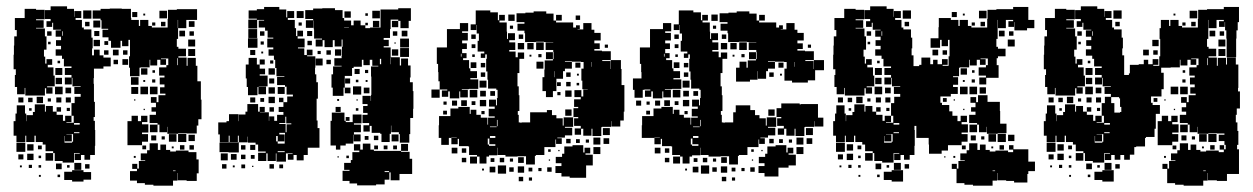

<svg xmlns="http://www.w3.org/2000/svg" viewBox="-20 -557 3960 607"><path d="M60 -107H32V-128H23V-174H29V-198H33V-224H59V-198H63V-174H64V-193H84V-203H90V-227H122V-204H125V-222H147V-204H159V-218H173V-204H159V-194H179V-175H186V-191H206V-171H190V-169H213V-191H206V-231H232H216V-251H235V-260H215V-282H235V-284H209V-311H207V-290H185V-312H206V-320H185V-342H206V-347H182V-371H176V-381H156V-401H173V-412H157V-430H173V-441H156V-461H173V-463H148V-485H145V-472H127V-490H140V-497H122V-525H140V-537H192V-529H214V-504H215V-522H237V-500H219V-494H239V-470H245V-464H269V-438H273V-404H271V-382H307V-375H330V-347H307V-340H277V-310H276V-292H277V-250V-235H280V-187H276V-175H280V-146H281V-96H280V-67H265V-52H247V-67H236V-51H216V-71H232V-73H214V-43H178V-48H153V-73H148V-79H124V-100H115V-108H93V-128H89V-108H63V-128H60ZM421 -316H391V-343H388V-379H391V-406V-431H369H386V-411H366V-428H361V-406H331V-428H323V-439H304V-463H322V-466H301V-493H298V-498H273V-524H298V-529H327V-530H365V-529H394V-500H395V-494H419V-475H423V-494H449V-475H460V-470H485H510V-497H511V-526H539V-528H569H603V-494H569V-468H543V-434H539V-409H544V-375H570V-349H573V-374H599V-349H604V-313V-300H615V-242H614H617V-180H607V-160H602V-135H570V-136H543V-134H509V-156H508V-139H484V-163H501H478V-168H453V-194H473V-232H457V-250H475V-234H481V-256H503V-261H486V-281H500V-290H485V-312H500V-318H483V-344H506V-351H512V-372H489V-370H505V-352H487V-368H477V-350H455V-368H453V-344H424V-343H421ZM58 -259H34V-282H27V-320H30V-338H23V-384H24V-413H25V-442H33V-462H27V-500H58V-529H94V-526H121V-496H94V-493H118V-469H94V-467H122V-442H127V-400H119V-378H103H123V-356H127V-370H145V-352H131V-344H149V-318H131H153V-284H129V-281H146V-261H126V-278H122V-255H90H60V-279H58ZM269 -498H243V-524H269ZM508 -499H484V-523H508ZM414 -503H398V-519H414ZM439 -508H433V-514H439ZM543 -468V-494H542V-468ZM297 -470H275V-492H297ZM595 -472H577V-490H595ZM263 -474H249V-488H263ZM503 -474H489V-488H503ZM471 -476H461V-486H471ZM565 -442H547V-460H565ZM294 -443H278V-459H294ZM178 -444V-458H176V-444ZM143 -444H129V-458H143ZM593 -444H579V-458H593ZM597 -410H575V-432H597ZM296 -411H276V-431H296ZM322 -415H310V-427H322ZM140 -417H132V-425H140ZM568 -379H544V-403H568ZM597 -380H575V-402H597ZM295 -382H277V-400H295ZM355 -382H337V-400H355ZM383 -384H369V-398H383ZM323 -384H309V-398H323ZM542 -351V-373H540V-351ZM385 -352H367V-370H385ZM353 -354H339V-368H353ZM170 -357H162V-365H170ZM177 -320H155V-342H177ZM446 -321H426V-341H446ZM470 -327H462V-335H470ZM418 -289H394V-313H418ZM176 -291H156V-311H176ZM471 -296H461V-306H471ZM439 -298H433V-304H439ZM448 -259H424V-283H448ZM478 -259H454V-283H478ZM178 -259H154V-283H178ZM417 -260H395V-282H417ZM205 -262H187V-280H205ZM116 -231H96V-251H116ZM204 -233H188V-249H204ZM174 -233H158V-249H174ZM54 -233H38V-249H54ZM83 -234H69V-248H83ZM141 -236H131V-246H141ZM408 -239H404V-243H408ZM473 -204H459V-218H473ZM201 -206H191V-216H201ZM80 -207H72V-215H80ZM438 -209H434V-213H438ZM429 -98H383V-128V-174H396V-191H416V-174H426V-191H446V-171H429V-164H449V-138H429V-133H448V-109H429ZM214 -163H232V-168H214V-136H231V-139H214ZM478 -139H454V-163H478ZM569 -108H543V-134H569ZM207 -110H185V-127H184V-106H208V-109H211V-133H190V-132H207ZM538 -109H514V-133H538ZM596 -111H576V-131H596ZM474 -113H458V-129H474ZM501 -116H491V-126H501ZM60 -77H32V-105H60ZM527 30H465V27H438V22H413V14H391V-16H413V-23H398V-39H414V-24H419V-48H439V-50H425V-72H445V-82H453V-104H479V-83H487V-100H505V-83H518V-78H536V-81H576V-76H601V-53H608V-9H602V15H570V13H542V-10H541V14H527ZM86 -81H66V-101H86ZM563 -84H549V-98H563ZM593 -84H579V-98H593ZM112 -85H100V-97H112ZM442 -85H430V-97H442ZM529 -88H523V-94H529ZM148 -49H124V-73H148ZM86 -51H66V-71H86ZM54 -53H38V-69H54ZM110 -57H102V-65H110ZM409 -58H403V-64H409ZM237 -20H215V-42H237ZM175 -22H157V-40H175ZM263 -24H249V-38H263ZM81 -26H71V-36H81ZM110 -27H102V-35H110ZM200 -27H192V-35H200ZM49 -28H43V-34H49ZM244 17H208V12H183V-14H208V-19H244ZM527 -16H535V-18H527ZM268 11H244V-13H268ZM170 3H162V-5H170ZM109 2H103V-4H109Z M735 -75H703V-76H674V-106H703V-107H675V-132H670V-170H696V-174H704V-196H734V-174H735V-195H756V-204H762V-228H796V-204H801V-219H817V-203H802V-202H830V-175H831V-189H847V-175H856V-194H876V-203H861V-219H876V-234H862V-248H876V-234H888V-252H906V-258H886V-283H881V-288H856V-314H879V-316H854V-342H850V-368H846V-381H829V-401H844V-407H825V-435H844V-438H826V-460H818V-470H798V-492H815V-494H793V-467H765V-495H792V-528H815V-535H863V-527H885V-502H888V-522H910V-500H890V-494H912V-468H890H916V-443H920V-460H938V-442H921V-435H943V-407H922V-404H942V-383H950V-400H968V-382H951V-379H977V-343H976V-322H980V-297H985V-245H981V-219V-189V-176H984V-152H990V-90H953V-67H940V-50H918V-67H908V-52H890V-70H905V-72H884V-46H854V-72H852V-48H826V-72H822V-48H796V-74H820V-78H796V-100H788V-106H764V-125H763V-107H735ZM1066 -254H1032V-280H1028V-322H1033V-347H1060V-349H1037V-373H1060V-380H1061V-409H1063V-432H1040H1060V-410H1038V-430H1032V-408H1006V-430H1000V-410H978V-432H998V-435H973V-464H972V-492H971V-469H947V-493H970V-497H945V-525H970V-530H999V-531H1039V-525H1063V-500H1068V-492H1090V-477H1098V-492H1120V-477H1135V-485H1143V-477H1135V-468H1150V-470H1183V-495V-527H1215H1239V-531H1279V-491H1272V-468H1246V-491H1239V-471H1219V-491H1239V-495H1215V-465H1188H1213V-437H1193V-431H1209V-411H1193V-407H1215V-376H1244V-350H1248V-372H1270V-350H1278V-312H1276V-297H1285V-269H1287V-213H1286V-184H1277V-163V-133H1274V-106H1244V-133H1241V-139H1217V-160H1216V-134H1212V-108H1186V-134H1182V-137H1155V-159H1149V-141H1129V-161H1147V-168H1126V-194H1142V-200H1128V-222H1142V-228H1126V-254H1152V-238H1153V-257H1154V-286H1170H1154V-315H1153V-347H1176V-349H1157V-368H1149V-351H1129V-368H1124V-346H1098V-342H1093V-317H1070V-280H1088V-262H1070V-280H1066ZM792 -498H766V-524H792ZM1181 -499H1157V-523H1181ZM940 -500H918V-522H940ZM1089 -501H1069V-521H1089ZM1143 -507H1135V-515H1143ZM1179 -471H1159V-491H1179ZM934 -476H924V-486H934ZM1068 -469H1083V-470H1068ZM793 -437H765V-465H793ZM1268 -442H1250V-460H1268ZM967 -443H951V-459H967ZM1236 -444H1222V-458H1236ZM816 -444H802V-458H816ZM794 -406H764V-436H794ZM1273 -407H1245V-435H1273ZM966 -414H952V-428H966ZM814 -416H804V-426H814ZM1231 -419H1227V-423H1231ZM1273 -377H1245V-405H1273ZM1239 -381H1219V-401H1239ZM1059 -381H1039V-401H1059ZM787 -383H771V-399H787ZM1026 -384H1012V-398H1026ZM994 -386H984V-396H994ZM812 -388H806V-394H812ZM1214 -354V-375H1213V-354ZM794 -256H764V-282H760V-309H757V-353H766V-374H792V-353H801V-340H818V-322H801V-318H826V-284H798V-283H821V-259H797V-282H794ZM1000 -350H978V-372H1000ZM1185 -354V-371H1181V-354ZM817 -353H801V-369H817ZM1026 -354H1012V-368H1026ZM844 -356H834V-366H844ZM1065 -322V-342V-322ZM849 -321H829V-341H849ZM1117 -323H1101V-339H1117ZM1144 -326H1134V-336H1144ZM1087 -293H1071V-309H1087ZM847 -293H831V-309H847ZM1113 -297H1105V-305H1113ZM1142 -298H1136V-304H1142ZM1122 -258H1096V-284H1122ZM880 -260H858V-282H880ZM849 -261H829V-281H849ZM1148 -262H1130V-280H1148ZM849 -231H829V-251H849ZM787 -233H771V-249H787ZM815 -235H803V-247H815ZM1052 -238H1046V-244H1052ZM1111 -239H1107V-243H1111ZM1057 -203H1041V-219H1057ZM846 -204H832V-218H846ZM1113 -207H1105V-215H1113ZM1056 -84H1042V-97H1025V-145V-175H1029V-201H1069V-175H1073V-171H1095V-195H1123V-167H1099V-163H1121V-139H1099V-132H1120V-110H1098V-131H1097V-103H1073V-97H1056ZM882 -168H863V-165H883V-139H886V-164H901V-167H885V-188H882ZM1085 -175H1073V-187H1085ZM880 -132V-110H881V-137H863V-132ZM1240 -110H1218V-132H1240ZM732 -108H706V-128H703V-107H735V-128H732ZM1176 -114H1162V-128H1176ZM1145 -115H1133V-127H1145ZM858 -110V-127H853V-110ZM858 -103H880V-110H858ZM1169 29H1109V23H1085V15H1063V-17H1085V-20H1068V-42H1089V-51H1094V-76H1116V-81H1099V-101H1119V-84H1127V-103H1151V-84H1162V-80H1180H1210H1248V-102H1270V-80H1248V-77H1275V-55H1283V-7H1243V13H1215V-12H1211V11H1196V26H1169ZM787 -83H771V-99H787ZM756 -84H742V-98H756ZM1235 -85H1223V-97H1235ZM1175 -85H1163V-97H1175ZM1205 -85H1193V-97H1205ZM858 -76H880V-79H858ZM700 -50H678V-72H700ZM728 -52H710V-70H728ZM756 -54H742V-68H756ZM785 -55H773V-67H785ZM1083 -57H1075V-65H1083ZM1051 -59H1047V-63H1051ZM846 -24H832V-38H846ZM696 -24H682V-38H696ZM755 -25H743V-37H755ZM875 -25H863V-37H875ZM722 -28H716V-34H722ZM781 -29H777V-33H781ZM1196 -13H1210V-16H1196Z M1399 -99H1375V-121H1367V-161H1368V-190H1404V-214H1429V-219H1465V-197H1468V-210H1486V-194H1500V-185H1521V-163H1523V-185H1544V-189H1525V-213H1544V-220H1526V-242H1548V-224H1551V-247H1572H1553V-273H1549V-277H1523V-305H1521V-331H1517V-371H1519V-385H1514V-374H1500V-388H1511V-394H1490V-428H1511H1494V-451H1487V-478H1486V-462H1468V-480H1484V-524H1530V-518H1554V-493H1558V-510H1576V-492H1559V-486H1582V-457H1583V-434H1586V-452H1608V-430H1590V-423H1609V-399H1590V-394H1610V-376H1617V-391H1637V-371H1622V-326H1616V-310V-284H1620V-256H1622V-206H1617V-194H1620V-170H1626V-168H1628V-170H1656V-202H1709V-209H1725V-193H1739V-183H1759V-160H1762V-186H1792V-156H1766V-153H1789V-129H1766V-122H1742V-120H1756V-102H1738V-116H1736V-92H1706H1701V-67H1674V-64H1671V-37H1643V-63H1616V-62H1578V-67H1553V-90H1552V-66H1526V-62H1488V-67H1463V-94H1460V-95H1431V-118H1427V-101H1407V-121H1424V-122H1407V-121H1399ZM1728 -250H1706V-269H1695V-313H1701V-337H1702V-366H1728V-370H1730V-393H1729V-399H1705V-423H1729V-424H1700V-425H1674V-424H1640V-452H1638V-460H1616V-482H1638V-487H1613V-515H1641V-517H1667V-521H1707V-514H1730V-492H1738V-510H1756V-492H1738V-486H1762V-470V-486H1792V-470H1801V-477H1813V-465H1806V-464H1824V-484H1850V-463H1859V-453H1879V-429H1859V-420H1876V-402H1859V-397H1883V-395H1911V-367H1884V-364H1910V-339H1911V-367H1943V-339H1945V-309V-288H1954V-234V-204H1952V-176H1941V-157H1913V-174H1912V-156H1883V-155H1881V-127H1853V-150H1850V-128H1824V-150H1817V-131H1797V-151H1816V-159H1795V-183H1808V-187H1793V-215H1808V-219H1795V-243H1816V-250H1796V-272H1818V-252H1824V-274H1838V-275H1821V-302H1818V-340H1825V-361H1817V-362H1788V-364H1766V-362H1788V-340H1766V-332H1760V-308H1739V-269H1728ZM1607 -491H1587V-511H1607ZM1814 -494H1800V-508H1814ZM1397 -251H1377V-271H1394V-274H1370V-300H1366V-329H1365V-355H1361V-407H1393V-417V-465H1434V-484H1460V-458H1441V-453H1459V-429H1441V-420H1456V-402H1441V-389H1455V-373H1444V-367H1463V-341H1467V-332H1488V-310H1467V-306H1492V-276H1463V-275H1440V-273H1459V-249H1435V-268H1432V-246H1402V-268H1397ZM1602 -466H1592V-476H1602ZM1634 -434H1620V-448H1634ZM1484 -434H1470V-448H1484ZM1699 -399H1675V-423H1699ZM1667 -401H1647V-421H1667ZM1637 -401H1617V-421H1637ZM1483 -405H1471V-417H1483ZM1902 -406H1892V-416H1902ZM1728 -370H1706V-392H1728ZM1439 -378V-387H1437V-378ZM1692 -376H1682V-386H1692ZM1481 -377H1473V-385H1481ZM1660 -378H1654V-384H1660ZM1698 -340H1676V-362H1698ZM1850 -346V-361H1849V-346ZM1486 -342H1468V-360H1486ZM1815 -343H1799V-359H1815ZM1514 -344H1500V-358H1514ZM1734 -313V-332H1733V-313ZM1784 -314H1770V-328H1784ZM1514 -314H1500V-328H1514ZM1810 -318H1804V-324H1810ZM1518 -280H1496V-302H1518ZM1784 -284H1770V-298H1784ZM1753 -285H1741V-297H1753ZM1811 -287H1803V-295H1811ZM1370 -248H1344V-274H1370ZM1489 -249H1465V-273H1489ZM1787 -251H1767V-271H1787ZM1516 -252H1498V-270H1516ZM1545 -254H1530V-269H1545ZM1752 -256H1742V-266H1752ZM1517 -221H1497V-241H1517ZM1456 -222H1438V-240H1456ZM1425 -223H1409V-239H1425ZM1483 -225H1471V-237H1483ZM1392 -226H1382V-236H1392ZM1787 -191H1767V-211H1787ZM1393 -195H1381V-207H1393ZM1512 -196H1502V-206H1512ZM1553 -158V-178H1551V-158ZM1529 -155H1550V-157H1529ZM1908 -130H1886V-152H1908ZM1529 -121H1546V-127H1529ZM1878 -100H1856V-122H1878ZM1906 -102H1888V-120H1906ZM1526 -100V-96H1546V-101H1527V-119H1522V-100ZM1784 -104H1770V-118H1784ZM1813 -105H1801V-117H1813ZM1842 -106H1832V-116H1842ZM1833 5H1781V1H1755V-10H1736V-32H1755V-41H1737V-61H1757V-43V-71H1764V-94H1790V-75V-98H1824V-75H1828V-90H1846V-72H1831V-68H1854V-34H1833ZM1878 -70H1856V-92H1878ZM1426 -72H1408V-90H1426ZM1454 -74H1440V-88H1454ZM1721 -77H1713V-85H1721ZM1749 -79H1745V-83H1749ZM1518 -40H1496V-62H1518ZM1488 -40H1466V-62H1488ZM1636 -42H1618V-60H1636ZM1574 -44H1560V-58H1574ZM1454 -44H1440V-58H1454ZM1543 -45H1531V-57H1543ZM1602 -46H1592V-56H1602ZM1719 -49H1715V-53H1719ZM1580 -8H1554V-34H1580ZM1637 -11H1617V-31H1637ZM1546 -12H1528V-30H1546ZM1604 -14H1590V-28H1604ZM1724 -14H1710V-28H1724ZM1663 -15H1651V-27H1663ZM1692 -16H1682V-26H1692ZM1510 -18H1504V-24H1510ZM1634 16H1620V2H1634ZM1662 14H1652V4H1662Z M2069 -101H2049V-121H2066V-122H2049V-121H2009V-161H2010V-190H2046V-214H2071V-219H2107V-197H2110V-210H2128V-194H2142V-185H2163V-163H2165V-185H2186V-189H2167V-213H2186V-220H2168V-242H2190V-224H2193V-247H2214H2195V-273H2191V-277H2165V-305H2163V-331H2159V-371H2161V-385H2156V-374H2142V-388H2153V-394H2132V-428H2153H2136V-451H2129V-478H2128V-462H2110V-480H2126V-524H2172V-518H2196V-493H2200V-510H2218V-492H2201V-486H2224V-457H2225V-434H2228V-452H2250V-430H2232V-423H2251V-399H2232V-394H2252V-376H2259V-391H2279V-371H2264V-326H2258V-310V-284H2262V-256H2264V-206H2259V-194H2262V-170H2268V-168H2270V-170H2298V-202H2306V-224H2352V-209H2367V-193H2381V-183H2401V-160H2404V-186H2434V-156H2408V-153H2431V-129H2408V-122H2384V-120H2398V-102H2380V-116H2378V-92H2348H2343V-67H2316V-64H2313V-37H2285V-63H2258V-62H2220V-67H2195V-90H2194V-66H2168V-62H2130V-67H2105V-94H2102V-95H2073V-118H2069ZM2351 -299H2307V-343H2318V-362H2340V-343H2344V-366H2370V-370H2372V-393H2371V-399H2347V-423H2371V-424H2342V-425H2316V-424H2282V-452H2280V-460H2258V-482H2280V-487H2255V-515H2283V-517H2309V-521H2349V-514H2372V-492H2380V-510H2398V-492H2380V-486H2404V-470V-486H2434V-470H2443V-477H2455V-465H2448V-464H2466V-484H2492V-463H2501V-453H2521V-429H2501V-420H2518V-402H2501V-397H2525V-395H2553V-367H2526V-364H2552V-339H2553V-367H2585V-335H2557V-303H2534V-296H2484V-302H2460V-340H2467V-361H2459V-362H2430V-364H2408V-362H2430V-340H2408V-332H2402V-308H2376V-332H2375V-305H2351ZM2249 -491H2229V-511H2249ZM2012 -248H1986V-273H1981V-309H2008V-329H2007V-355H2003V-407H2035V-417V-465H2076V-484H2102V-458H2083V-453H2101V-429H2083V-420H2098V-402H2083V-389H2097V-373H2086V-367H2105V-341H2109V-332H2130V-310H2109V-306H2134V-276H2105V-275H2082V-273H2101V-249H2077V-268H2074V-246H2044V-268H2039V-251H2019V-271H2036V-274H2017V-273H2012ZM2244 -466H2234V-476H2244ZM2276 -434H2262V-448H2276ZM2126 -434H2112V-448H2126ZM2341 -399H2317V-423H2341ZM2309 -401H2289V-421H2309ZM2279 -401H2259V-421H2279ZM2125 -405H2113V-417H2125ZM2544 -406H2534V-416H2544ZM2370 -370H2348V-392H2370ZM2081 -378V-387H2079V-378ZM2334 -376H2324V-386H2334ZM2123 -377H2115V-385H2123ZM2302 -378H2296V-384H2302ZM2492 -346V-361H2491V-346ZM2128 -342H2110V-360H2128ZM2457 -343H2441V-359H2457ZM2156 -344H2142V-358H2156ZM2426 -314H2412V-328H2426ZM2156 -314H2142V-328H2156ZM2452 -318H2446V-324H2452ZM2160 -280H2138V-302H2160ZM2131 -249H2107V-273H2131ZM2158 -252H2140V-270H2158ZM2187 -254H2172V-269H2187ZM2159 -221H2139V-241H2159ZM2098 -222H2080V-240H2098ZM2007 -223H1991V-239H2007ZM2067 -223H2051V-239H2067ZM2125 -225H2113V-237H2125ZM2034 -226H2024V-236H2034ZM2459 -131H2439V-151H2458V-159H2437V-183H2450V-187H2435V-215H2450V-230H2508V-227H2512V-228H2566V-185H2583V-157H2555V-174H2554V-156H2525V-155H2523V-127H2495V-150H2492V-128H2466V-150H2459ZM2429 -191H2409V-211H2429ZM2035 -195H2023V-207H2035ZM2154 -196H2144V-206H2154ZM2195 -158V-178H2193V-158ZM2171 -155H2192V-157H2171ZM2550 -130H2528V-152H2550ZM2171 -121H2188V-127H2171ZM2520 -100H2498V-122H2520ZM2548 -102H2530V-120H2548ZM2168 -100V-96H2188V-101H2169V-119H2164V-100ZM2426 -104H2412V-118H2426ZM2455 -105H2443V-117H2455ZM2484 -106H2474V-116H2484ZM2441 1H2397V-10H2378V-32H2397V-41H2379V-61H2399V-43V-71H2406V-94H2432V-75V-98H2466V-75H2470V-90H2488V-72H2473V-68H2496V-34H2473V-27H2441ZM2520 -70H2498V-92H2520ZM2068 -72H2050V-90H2068ZM2096 -74H2082V-88H2096ZM2363 -77H2355V-85H2363ZM2391 -79H2387V-83H2391ZM2160 -40H2138V-62H2160ZM2130 -40H2108V-62H2130ZM2278 -42H2260V-60H2278ZM2216 -44H2202V-58H2216ZM2096 -44H2082V-58H2096ZM2185 -45H2173V-57H2185ZM2244 -46H2234V-56H2244ZM2361 -49H2357V-53H2361ZM2222 -8H2196V-34H2222ZM2279 -11H2259V-31H2279ZM2188 -12H2170V-30H2188ZM2246 -14H2232V-28H2246ZM2366 -14H2352V-28H2366ZM2305 -15H2293V-27H2305ZM2334 -16H2324V-26H2334ZM2152 -18H2146V-24H2152ZM2276 16H2262V2H2276ZM2304 14H2294V4H2304Z M2651 -107H2623V-128H2614V-174H2620V-198H2624V-224H2650V-198H2654V-174H2655V-193H2675V-203H2681V-227H2713V-204H2716V-222H2738V-204H2750V-218H2764V-204H2750V-194H2770V-175H2777V-191H2797V-171H2781V-169H2804V-191H2797V-231H2823H2807V-251H2826V-260H2806V-282H2826V-284H2800V-311H2798V-290H2776V-312H2797V-320H2776V-342H2797V-347H2773V-371H2767V-381H2747V-401H2764V-412H2748V-430H2764V-441H2747V-461H2764V-463H2739V-485H2736V-472H2718V-490H2731V-497H2713V-525H2731V-537H2783V-529H2805V-504H2806V-522H2828V-500H2810V-494H2830V-470H2836V-464H2860V-438H2864V-404H2862V-382H2868V-352V-348H2886V-352H2893V-375H2921V-354H2930V-368H2944V-354H2958V-370H2976V-352H2960V-349H2979V-379H2982V-406V-431H2952V-406H2922V-436H2947V-471H2948V-500H2986V-494H3010V-475H3014V-494H3040V-475H3051V-470H3076H3101V-497H3102V-526H3130V-528H3160H3183V-535H3231V-494H3250V-468H3227V-461H3187V-487H3186V-472H3168V-490H3183V-494H3160V-468H3134V-434H3130V-409H3135V-373H3131V-351H3137V-311H3098V-290H3076V-312H3097V-318H3074V-344H3097V-351H3103V-372H3080V-370H3096V-352H3078V-368H3068V-350H3046V-368H3044V-344H3015V-343H3012V-316H2993V-313H3009V-289H2993V-282H3008V-260H2986V-252H2953V-232H2958V-225H2981V-205H2991V-191H3007V-174H3017V-191H3037V-171H3020V-164H3040V-138H3020V-133H3039V-109H3020V-98H2990H2977V-81H2957V-98V-71H2917V-100H2916V-121H2877V-159H2871V-146H2872V-96H2871V-67H2856V-52H2838V-67H2827V-51H2807V-71H2823V-73H2805V-43H2769V-48H2744V-73H2739V-79H2715V-100H2706V-108H2684V-128H2680V-108H2654V-128H2651ZM2649 -259H2625V-282H2618V-320H2621V-338H2614V-384H2615V-413H2616V-442H2624V-462H2618V-500H2649V-529H2685V-526H2712V-496H2685V-493H2709V-469H2685V-467H2713V-442H2718V-400H2710V-378H2694H2714V-356H2718V-370H2736V-352H2722V-344H2740V-318H2722H2744V-284H2720V-281H2737V-261H2717V-278H2713V-255H2681H2651V-279H2649ZM2860 -498H2834V-524H2860ZM3099 -499H3075V-523H3099ZM3005 -503H2989V-519H3005ZM3030 -508H3024V-514H3030ZM3134 -468V-494H3133V-468ZM2854 -474H2840V-488H2854ZM3094 -474H3080V-488H3094ZM3062 -476H3052V-486H3062ZM3156 -442H3138V-460H3156ZM2769 -444V-458H2767V-444ZM2734 -444H2720V-458H2734ZM3184 -444H3170V-458H3184ZM3188 -410H3166V-432H3188ZM2977 -411H2957V-431H2977ZM2731 -417H2723V-425H2731ZM3159 -379H3135V-403H3159ZM2946 -382H2928V-400H2946ZM2974 -384H2960V-398H2974ZM2761 -357H2753V-365H2761ZM2768 -320H2746V-342H2768ZM3037 -321H3017V-341H3037ZM3061 -327H3053V-335H3061ZM2767 -291H2747V-311H2767ZM3062 -296H3052V-306H3062ZM3030 -298H3024V-304H3030ZM3039 -259H3015V-283H3039ZM3069 -259H3045V-283H3069ZM2769 -259H2745V-283H2769ZM3097 -261H3077V-281H3097ZM2796 -262H2778V-280H2796ZM3099 -139H3075V-163H3092H3069V-168H3044V-194H3064V-232H3048V-250H3066V-234H3072V-256H3102V-235H3141V-206H3142V-166H3162V-136H3134V-134H3100V-156H3099ZM2707 -231H2687V-251H2707ZM2795 -233H2779V-249H2795ZM2765 -233H2749V-249H2765ZM2645 -233H2629V-249H2645ZM2674 -234H2660V-248H2674ZM2973 -235H2961V-247H2973ZM2732 -236H2722V-246H2732ZM2999 -239H2995V-243H2999ZM3064 -204H3050V-218H3064ZM2792 -206H2782V-216H2792ZM2671 -207H2663V-215H2671ZM3029 -209H3025V-213H3029ZM2805 -163H2823V-168H2805V-136H2822V-139H2805ZM3069 -139H3045V-163H3069ZM3160 -108H3134V-134H3160ZM2798 -110H2776V-127H2775V-106H2799V-109H2802V-133H2781V-132H2798ZM3129 -109H3105V-133H3129ZM3187 -111H3167V-131H3187ZM3065 -113H3049V-129H3065ZM3092 -116H3082V-126H3092ZM2651 -77H2623V-105H2651ZM3118 30H3056V27H3029V22H3004V-23H2989V-39H3005V-24H3010V-48H3030V-50H3016V-72H3036V-82H3044V-104H3070V-83H3078V-100H3096V-83H3109V-78H3127V-81H3167V-76H3183V-84H3170V-98H3184V-85H3231V-55V-46H3252V-16H3231V-7H3228V20H3186V15H3161V13H3133V-10H3132V14H3118ZM2677 -81H2657V-101H2677ZM3154 -84H3140V-98H3154ZM2703 -85H2691V-97H2703ZM3033 -85H3021V-97H3033ZM3120 -88H3114V-94H3120ZM2739 -49H2715V-73H2739ZM2677 -51H2657V-71H2677ZM2645 -53H2629V-69H2645ZM2701 -57H2693V-65H2701ZM3000 -58H2994V-64H3000ZM2969 -59H2965V-63H2969ZM2828 -20H2806V-42H2828ZM2766 -22H2748V-40H2766ZM2854 -24H2840V-38H2854ZM2672 -26H2662V-36H2672ZM2701 -27H2693V-35H2701ZM2791 -27H2783V-35H2791ZM2640 -28H2634V-34H2640ZM2835 17H2799V12H2774V-14H2799V-19H2835ZM3118 -16H3126V-18H3118ZM2761 3H2753V-5H2761ZM2700 2H2694V-4H2700Z M3317 -107H3289V-128H3280V-174H3286V-198H3290V-224H3316V-198H3320V-174H3321V-193H3341V-203H3347V-227H3379V-204H3382V-222H3404V-204H3416V-218H3430V-204H3416V-194H3436V-175H3443V-191H3463V-171H3447V-169H3470V-191H3463V-231H3503V-201H3521V-203H3525V-219H3521V-246H3518V-250H3493V-231H3473V-251H3492V-260H3472V-282H3492V-284H3466V-311H3464V-290H3442V-312H3463V-320H3442V-342H3463V-347H3439V-371H3433V-381H3413V-401H3430V-412H3414V-430H3430V-441H3413V-461H3430V-463H3405V-485H3402V-472H3384V-490H3397V-497H3379V-525H3397V-537H3449V-529H3471V-504H3472V-522H3494V-500H3476V-494H3496V-470H3502V-464H3526V-438H3530V-404H3528V-382H3534V-352V-320H3549V-325H3552V-352H3580V-354H3596V-368H3610V-354H3624V-370H3642V-352H3626V-349H3645V-379H3648V-406V-434H3646V-468H3650V-494H3676V-475H3680V-494H3706V-475H3717V-470H3742H3767V-497H3768V-526H3796V-528H3826H3849V-535H3897V-487H3893V-461H3889V-435H3888V-406H3858V-435H3857V-461H3853V-487H3852V-472H3834V-490H3849V-494H3826V-468H3800V-434H3796V-409H3801V-375H3827V-349H3830V-374H3856V-353H3859V-375H3887V-353H3895V-309V-279H3894V-268H3900V-214H3890V-194H3887V-170H3892V-143H3895V-99H3891V-85H3897V-55V-7H3859V15H3827V13H3799V-10H3798V14H3784V30H3722V27H3695V22H3670V-23H3655V-39H3671V-24H3676V-48H3696V-50H3682V-72H3702V-82H3710V-104H3736V-83H3744V-100H3762V-83H3775V-78H3793V-81H3833V-76H3849V-84H3836V-98H3850V-85H3855V-99H3851V-111H3833V-131H3851V-135H3827V-136H3800V-134H3766V-156H3765V-139H3741V-163H3758H3735V-168H3710V-194H3730V-232H3714V-250H3732V-234H3738V-256H3760V-261H3743V-281H3757V-290H3742V-312H3757V-318H3740V-344H3763V-351H3769V-372H3746V-370H3762V-352H3744V-368H3734V-350H3712V-368H3710V-344H3681V-343H3651V-327H3659V-275H3652V-252H3619V-232H3624V-225H3647V-197H3634V-150H3630V-124H3603V-121H3600V-94H3572V-92H3566V-68H3552V-52H3534V-67H3522V-52H3504V-67H3493V-51H3473V-71H3489V-73H3471V-43H3435V-48H3410V-73H3405V-79H3381V-100H3372V-108H3350V-128H3346V-108H3320V-128H3317ZM3315 -259H3291V-282H3284V-320H3287V-338H3280V-384H3281V-413H3282V-442H3290V-462H3284V-500H3315V-529H3351V-526H3378V-496H3351V-493H3375V-469H3351V-467H3379V-442H3384V-400H3376V-378H3360H3380V-356H3384V-370H3402V-352H3388V-344H3406V-318H3388H3410V-284H3386V-281H3403V-261H3383V-278H3379V-255H3347H3317V-279H3315ZM3526 -498H3500V-524H3526ZM3765 -499H3741V-523H3765ZM3696 -508H3690V-514H3696ZM3800 -468V-494H3799V-468ZM3520 -474H3506V-488H3520ZM3760 -474H3746V-488H3760ZM3728 -476H3718V-486H3728ZM3822 -442H3804V-460H3822ZM3435 -444V-458H3433V-444ZM3400 -444H3386V-458H3400ZM3850 -444H3836V-458H3850ZM3854 -410H3832V-432H3854ZM3643 -411H3623V-431H3643ZM3397 -417H3389V-425H3397ZM3888 -376H3858V-406H3888ZM3825 -379H3801V-403H3825ZM3854 -380H3832V-402H3854ZM3612 -382H3594V-400H3612ZM3640 -384H3626V-398H3640ZM3799 -351V-373H3797V-351ZM3427 -357H3419V-365H3427ZM3434 -320H3412V-342H3434ZM3727 -327H3719V-335H3727ZM3433 -291H3413V-311H3433ZM3728 -296H3718V-306H3728ZM3705 -259H3681V-283H3705ZM3735 -259H3711V-283H3735ZM3435 -259H3411V-283H3435ZM3462 -262H3444V-280H3462ZM3373 -231H3353V-251H3373ZM3461 -233H3445V-249H3461ZM3431 -233H3415V-249H3431ZM3311 -233H3295V-249H3311ZM3340 -234H3326V-248H3340ZM3639 -235H3627V-247H3639ZM3398 -236H3388V-246H3398ZM3665 -239H3661V-243H3665ZM3730 -204H3716V-218H3730ZM3458 -206H3448V-216H3458ZM3337 -207H3329V-215H3337ZM3695 -209H3691V-213H3695ZM3686 -98H3640V-128V-174H3653V-191H3673V-174H3683V-191H3703V-171H3686V-164H3706V-138H3686V-133H3705V-109H3686ZM3471 -163H3489V-168H3471V-136H3488V-139H3471ZM3735 -139H3711V-163H3735ZM3826 -108H3800V-134H3826ZM3464 -110H3442V-127H3441V-106H3465V-109H3468V-133H3447V-132H3464ZM3795 -109H3771V-133H3795ZM3731 -113H3715V-129H3731ZM3758 -116H3748V-126H3758ZM3317 -77H3289V-105H3317ZM3343 -81H3323V-101H3343ZM3820 -84H3806V-98H3820ZM3369 -85H3357V-97H3369ZM3699 -85H3687V-97H3699ZM3786 -88H3780V-94H3786ZM3405 -49H3381V-73H3405ZM3343 -51H3323V-71H3343ZM3311 -53H3295V-69H3311ZM3367 -57H3359V-65H3367ZM3666 -58H3660V-64H3666ZM3494 -20H3472V-42H3494ZM3432 -22H3414V-40H3432ZM3520 -24H3506V-38H3520ZM3338 -26H3328V-36H3338ZM3367 -27H3359V-35H3367ZM3457 -27H3449V-35H3457ZM3306 -28H3300V-34H3306ZM3501 17H3465V12H3440V-14H3465V-19H3501ZM3784 -16H3792V-18H3784ZM3427 3H3419V-5H3427ZM3366 2H3360V-4H3366Z"/></svg>

Font: Rubik Storm
Style: Regular
Weight: 400
Designer: Hubert and Fischer, NaN
Foundry: Hubert and Fischer, NaN
Version: Version 2.201